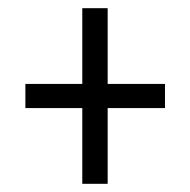

<svg xmlns="http://www.w3.org/2000/svg" viewBox="-20 -592 465 469"><path d="M181 -143H243V-328H383V-387H243V-572H181V-387H42V-328H181Z"/></svg>

Font: Noto Serif Armenian ExtraCondensed Medium
Style: Regular
Weight: 500
Width: 2
Designer: Monotype Design Team
Foundry: Monotype Imaging Inc.
Version: Version 2.008